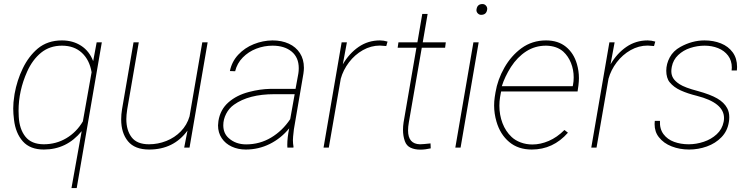

<svg xmlns="http://www.w3.org/2000/svg" viewBox="-20 -741 3765 964"><path d="M491.2 -528.3 365.2 203.1H338.9L390.1 -82.5Q314.9 9.8 200.2 9.8Q131.3 9.8 94.7 -31.2Q58.1 -72.3 50.3 -140.1Q46.4 -170.4 46.4 -196.3Q46.4 -227.1 51.8 -259.3L53.2 -269.5Q65.4 -337.9 94.5 -397.9Q123.5 -458 169.4 -497.1Q218.8 -538.1 291 -538.1Q346.2 -538.1 387.5 -511.2Q428.7 -484.4 447.8 -434.1L465.3 -528.3ZM199.2 -16.6Q261.7 -16.6 312.7 -46.9Q363.8 -77.1 396 -131.3L439.9 -378.4Q429.7 -439.9 391.1 -475.8Q352.5 -511.7 291 -511.7Q230 -511.7 186.5 -476.6Q143.1 -441.4 116.2 -381.3Q73.2 -285.2 73.2 -184.6Q73.2 -174.8 74.2 -154.3Q77.6 -92.3 107.7 -54.7Q137.7 -17.1 199.2 -16.6Z M904.8 0 921.4 -85.4Q852.1 9.8 729 9.8Q656.7 9.8 622.6 -31.7Q588.4 -73.2 588.4 -141.6Q588.4 -166.5 592.8 -192.9L650.4 -528.3H676.8L618.7 -191.9Q614.3 -162.1 614.3 -143.1Q614.3 -86.4 641.1 -51.5Q668 -16.6 728 -16.6Q772.9 -16.6 814.9 -33.2Q856.9 -49.8 887.9 -81.5Q918.9 -113.3 931.6 -156.7L995.6 -528.3H1022.5L931.6 0Z M1422.9 0 1422.4 -13.2Q1422.4 -50.3 1432.1 -96.7Q1391.1 -46.4 1334.7 -18.3Q1278.3 9.8 1213.9 9.8Q1175.3 9.8 1143.6 -4.9Q1111.8 -19.5 1093.3 -47.1Q1074.7 -74.7 1074.7 -111.3Q1074.7 -118.2 1076.7 -133.8Q1085.9 -190.9 1127 -227.1Q1168 -263.2 1230 -279.3Q1285.2 -293.9 1338.4 -294.9H1463.9L1478 -372.1Q1480 -384.3 1480 -398.9Q1480 -452.6 1444.1 -482.2Q1408.2 -511.7 1348.1 -511.7Q1306.2 -511.7 1266.8 -496.6Q1227.5 -481.4 1199 -452.4Q1170.4 -423.3 1160.6 -383.3L1134.3 -384.3Q1143.6 -431.2 1176 -466.1Q1208.5 -501 1254.2 -519.3Q1299.8 -537.6 1348.1 -538.1Q1394.5 -538.1 1430.2 -521.7Q1465.8 -505.4 1485.8 -474.4Q1505.9 -443.4 1505.9 -400.4Q1505.9 -388.2 1503.4 -371.1L1455.6 -91.8L1451.7 -55.7Q1450.7 -43 1450.7 -37.1Q1450.7 -20.5 1453.6 -4.4L1453.1 0ZM1437 -142.6 1459.5 -268.1H1356.9Q1229 -268.1 1154.8 -215.3Q1129.9 -197.8 1115.5 -169.7Q1101.1 -141.6 1101.1 -112.3Q1101.1 -71.8 1127.9 -47.9Q1163.1 -16.1 1215.8 -16.1Q1283.7 -16.1 1340.8 -50Q1397.9 -84 1437 -142.6Z M1887.7 -512.2Q1842.8 -512.2 1802 -489.3Q1761.2 -466.3 1732.2 -428Q1703.1 -389.6 1690.9 -345.7L1630.9 0H1604.5L1695.3 -528.3H1721.7L1701.2 -418Q1733.4 -473.1 1780.8 -505.6Q1828.1 -538.1 1887.7 -538.1Q1905.8 -538.1 1925.8 -532.2L1919.4 -509.8Z M2142.6 3.9Q2115.2 10.3 2089.8 10.3Q2062.5 10.3 2041.7 0.7Q2021 -8.8 2012.7 -32.2Q2003.4 -58.1 2003.4 -89.4Q2003.4 -107.4 2006.3 -126.5L2070.8 -501.5H1976.6L1980.5 -528.3H2075.7L2100.1 -670.9H2127L2102.5 -528.3H2218.3L2214.8 -501.5H2097.7L2032.7 -126.5Q2028.8 -104.5 2028.8 -85.9Q2028.8 -18.1 2088.4 -16.6Q2102.1 -16.6 2141.6 -21Z M2402.3 -720.7Q2412.6 -720.7 2419.4 -713.4Q2426.3 -706.1 2426.3 -696.3L2425.8 -692.4Q2421.9 -666.5 2395.5 -666.5Q2386.2 -666.5 2379.2 -673.6Q2372.1 -680.7 2372.1 -690.4L2372.6 -694.3Q2376.5 -720.7 2402.3 -720.7ZM2383.3 -528.3 2292.5 0H2266.1L2356.9 -528.3Z M2831.5 -74.7Q2757.3 9.8 2649.9 9.8Q2581.5 9.8 2536.4 -28.3Q2491.2 -66.4 2472.7 -130.4Q2460.9 -170.9 2460.9 -211.4Q2460.9 -232.4 2463.9 -252.9L2467.8 -277.3Q2478.5 -341.8 2512.5 -401.4Q2546.4 -460.9 2598.1 -499Q2651.9 -538.1 2721.7 -538.1Q2782.2 -538.1 2821.5 -506.1Q2860.8 -474.1 2876.5 -419.9Q2886.7 -384.8 2886.7 -348.6Q2886.7 -333 2884.3 -312.5L2879.9 -281.7H2496.1L2494.6 -274.4L2490.7 -252.9Q2487.3 -232.9 2487.3 -210Q2487.3 -164.1 2502.9 -122.8Q2518.6 -81.5 2548.8 -53.2Q2566.9 -36.1 2594.2 -25.9Q2621.6 -15.6 2653.3 -15.6Q2693.4 -15.6 2735.1 -33.4Q2776.9 -51.3 2814 -88.4ZM2545.4 -404.8Q2514.6 -356.4 2499.5 -308.1H2855.5L2856.9 -314.5Q2860.4 -332 2860.4 -352.5Q2860.4 -390.6 2846.9 -424.6Q2833.5 -458.5 2808.1 -481.9Q2775.4 -510.7 2721.7 -511.7Q2666.5 -511.7 2622.1 -483.2Q2577.6 -454.6 2545.4 -404.8Z M3231.9 -512.2Q3187 -512.2 3146.2 -489.3Q3105.5 -466.3 3076.4 -428Q3047.4 -389.6 3035.2 -345.7L2975.1 0H2948.7L3039.6 -528.3H3065.9L3045.4 -418Q3077.6 -473.1 3125 -505.6Q3172.4 -538.1 3231.9 -538.1Q3250 -538.1 3270 -532.2L3263.7 -509.8Z M3615.2 -148.4Q3615.2 -225.1 3479 -259.8Q3433.1 -271 3397.9 -286.9Q3362.8 -302.7 3342.3 -328.1Q3334 -337.9 3329.6 -353Q3325.2 -368.2 3325.2 -385.7Q3325.2 -420.4 3342.8 -453.1Q3360.4 -485.8 3396 -505.4Q3455.1 -538.1 3517.1 -538.1Q3562.5 -538.1 3599.6 -523.2Q3636.7 -508.3 3658.7 -478.3Q3680.7 -448.2 3680.7 -404.8Q3680.7 -398.9 3679.7 -387.2H3653.3Q3654.3 -397 3654.3 -401.9Q3654.3 -437 3635.5 -461.9Q3616.7 -486.8 3585.4 -499.3Q3554.2 -511.7 3517.6 -511.7Q3481 -511.7 3445.8 -500.2Q3410.6 -488.8 3385.3 -464.8Q3359.9 -440.9 3353 -405.8Q3350.6 -392.6 3350.6 -383.8Q3350.6 -363.8 3360.1 -348.4Q3369.6 -333 3391.1 -318.8Q3418.9 -300.8 3482.9 -284.2Q3546.9 -266.6 3581.3 -246.6Q3615.7 -226.6 3630.9 -198.2Q3641.6 -178.7 3641.6 -152.3Q3641.6 -140.1 3639.6 -128.9Q3632.8 -83.5 3602.5 -52.2Q3572.3 -21 3529.1 -5.6Q3485.8 9.8 3439.9 9.8Q3393.1 9.8 3352.5 -5.9Q3312 -21.5 3288.1 -52.2Q3266.6 -79.1 3266.6 -118.2Q3266.6 -122.6 3267.6 -134.3H3293.5Q3291.5 -93.8 3311.3 -67.4Q3331.1 -41 3364.5 -28.8Q3397.9 -16.6 3438 -16.6Q3475.6 -16.6 3513.2 -29.1Q3550.8 -41.5 3578.4 -66.9Q3606 -92.3 3613.3 -129.4Q3615.2 -138.7 3615.2 -148.4Z"/></svg>

Font: Mardoto Thin
Style: Italic
Weight: 250
Italic angle: -12°
Designer: Christian Robertson, Vahan Hovhannisyan
Foundry: Google
Version: Version 1.000